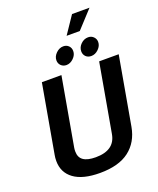

<svg xmlns="http://www.w3.org/2000/svg" viewBox="-189 -1176 1074 1301"><g transform="rotate(-20 348.0 -525.5)"><path d="M51 -165Q51 -188 55 -208L142 -700H283L196 -208Q194 -198 194 -181Q194 -138 223.5 -117.5Q253 -97 312 -97Q449 -97 468 -208L555 -700H696L609 -208Q590 -103 514.5 -45Q439 13 303 13Q180 13 115.5 -34Q51 -81 51 -165ZM492 -1064H618L502 -938H407ZM285 -805Q285 -833 308.5 -856Q332 -879 361 -879Q384 -879 399 -864Q414 -849 414 -826Q414 -798 390.5 -775Q367 -752 339 -752Q316 -752 300.5 -767Q285 -782 285 -805ZM464 -805Q464 -834 487 -856.5Q510 -879 540 -879Q563 -879 578.5 -863.5Q594 -848 594 -826Q594 -798 570.5 -775Q547 -752 518 -752Q494 -752 479 -767Q464 -782 464 -805Z"/></g></svg>

Font: KoHo
Style: Bold Italic
Weight: 700
Italic angle: -10°
Version: Version 1.000; ttfautohint (v1.6)